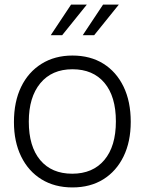

<svg xmlns="http://www.w3.org/2000/svg" viewBox="-20 -810 633 840"><path d="M297 10Q219 10 161.5 -25.5Q104 -61 72.5 -125.5Q41 -190 41 -276Q41 -365 72.5 -430Q104 -495 162 -531Q220 -567 297 -567Q375 -567 432 -531.5Q489 -496 520.5 -431Q552 -366 552 -277Q552 -190 520.5 -125.5Q489 -61 432 -25.5Q375 10 297 10ZM296 -50Q386 -50 436.5 -110Q487 -170 487 -279Q487 -388 437 -447.5Q387 -507 297 -507Q207 -507 156.5 -446Q106 -385 106 -278Q106 -169 156 -109.5Q206 -50 296 -50ZM342 -656 431 -790H500L392 -656ZM202 -656 291 -790H360L252 -656Z"/></svg>

Font: BDO Grotesk Light
Style: Regular
Weight: 300
Designer: Deni Anggara
Foundry: Lokal Container
Version: Version 2.000